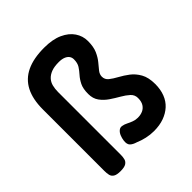

<svg xmlns="http://www.w3.org/2000/svg" viewBox="-198 -823 983 983"><g transform="rotate(-45 293.0 -332.0)"><path d="M110 30Q83 30 70.5 22Q58 14 55 0.5Q52 -13 52 -30V-475Q52 -549 77 -597.5Q102 -646 152.5 -670Q203 -694 280 -694Q341 -694 381.5 -675.5Q422 -657 442.5 -626.5Q463 -596 463 -560Q463 -518 451 -491Q439 -464 423.5 -445.5Q408 -427 396 -412Q384 -397 384 -380Q384 -359 401 -345.5Q418 -332 443 -318.5Q468 -305 492.5 -286.5Q517 -268 534 -238Q551 -208 551 -160Q551 -121 539 -90Q527 -59 504 -38Q481 -17 449 -5.5Q417 6 376 6Q349 6 322.5 0Q296 -6 273 -16Q252 -22 240.5 -33Q229 -44 232 -69Q234 -85 240 -99.5Q246 -114 256.5 -122.5Q267 -131 280 -128Q293 -126 306.5 -119Q320 -112 335 -106.5Q350 -101 366 -101Q386 -101 402 -108Q418 -115 428 -130.5Q438 -146 438 -172Q438 -195 421 -210.5Q404 -226 379.5 -240Q355 -254 330.5 -270.5Q306 -287 289 -310Q272 -333 272 -367Q272 -405 283.5 -428Q295 -451 309.5 -467Q324 -483 335 -500Q346 -517 346 -544Q346 -557 339 -567Q332 -577 317.5 -583Q303 -589 281 -589Q248 -589 227 -581Q206 -573 193 -559Q180 -545 175 -525.5Q170 -506 170 -483V-28Q170 -12 166.5 1Q163 14 150.5 22Q138 30 110 30Z"/></g></svg>

Font: Fredoka Medium
Style: Regular
Weight: 500
Designer: Ben Nathan
Foundry: Milena B. Brandão, Ben Nathan
Version: Version 2.001